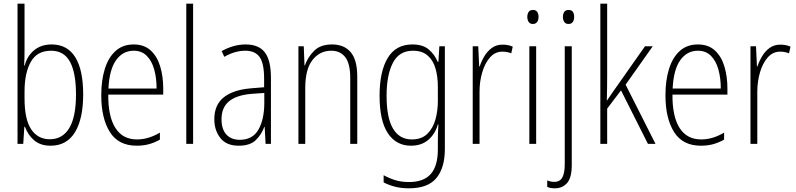

<svg xmlns="http://www.w3.org/2000/svg" viewBox="-20 -831 4317 1041"><path d="M113 -557Q113 -514 111 -476H114Q127 -527 165 -558.5Q203 -590 260 -590Q345 -590 388 -521Q431 -452 431 -319Q431 -187 386.5 -114Q342 -41 254 -41Q200 -41 166 -69.5Q132 -98 115 -144H112L106 -51H75V-811H113ZM257 -556Q181 -556 147 -495.5Q113 -435 113 -334V-298Q113 -184 149 -130Q185 -76 250 -76Q319 -76 355.5 -136.5Q392 -197 392 -319Q392 -436 359.5 -496Q327 -556 257 -556Z M705 -590Q762 -590 797.5 -557Q833 -524 849 -469.5Q865 -415 865 -351V-318H567Q566 -200 605.5 -137.5Q645 -75 723 -75Q785 -75 847 -112V-74Q819 -58 788.5 -49.5Q758 -41 721 -41Q622 -41 575.5 -115.5Q529 -190 529 -314Q529 -396 548.5 -458Q568 -520 607 -555Q646 -590 705 -590ZM705 -556Q646 -556 609.5 -505Q573 -454 568 -351H829Q829 -408 816 -454.5Q803 -501 775.5 -528.5Q748 -556 705 -556Z M1027 -51H990V-811H1027Z M1312 -590Q1383 -590 1416 -547Q1449 -504 1449 -408V-51H1420L1415 -143H1413Q1398 -102 1367 -71.5Q1336 -41 1274 -41Q1207 -41 1174.5 -83Q1142 -125 1142 -184Q1142 -263 1193.5 -303.5Q1245 -344 1339 -352L1412 -358V-404Q1412 -488 1387.5 -522Q1363 -556 1310 -556Q1284 -556 1256 -548.5Q1228 -541 1196 -523L1182 -554Q1212 -571 1245 -580.5Q1278 -590 1312 -590ZM1342 -322Q1262 -315 1221.5 -281.5Q1181 -248 1181 -184Q1181 -131 1207 -102Q1233 -73 1280 -73Q1349 -73 1380.5 -127Q1412 -181 1413 -269V-327Z M1780 -590Q1846 -590 1881.5 -548Q1917 -506 1917 -416V-51H1879V-407Q1879 -486 1852 -521Q1825 -556 1776 -556Q1714 -556 1674.5 -506Q1635 -456 1635 -353V-51H1598V-580H1627L1631 -476H1633Q1648 -520 1682.5 -555Q1717 -590 1780 -590Z M2216 -590Q2273 -590 2305 -562.5Q2337 -535 2353 -496H2357L2362 -580H2392V-24Q2392 79 2346 134.5Q2300 190 2197 190Q2156 190 2122.5 181.5Q2089 173 2060 158V119Q2091 136 2124 146Q2157 156 2197 156Q2277 156 2315.5 112.5Q2354 69 2354 -21V-61Q2354 -84 2354.5 -106Q2355 -128 2357 -156H2354Q2339 -104 2302 -72.5Q2265 -41 2208 -41Q2128 -41 2083 -108.5Q2038 -176 2038 -312Q2038 -443 2082 -516.5Q2126 -590 2216 -590ZM2219 -556Q2144 -556 2110 -490Q2076 -424 2076 -312Q2076 -192 2111 -133.5Q2146 -75 2213 -75Q2266 -75 2297 -105.5Q2328 -136 2341 -183.5Q2354 -231 2354 -283V-359Q2354 -416 2341 -460.5Q2328 -505 2298 -530.5Q2268 -556 2219 -556Z M2705 -589Q2719 -589 2733 -586.5Q2747 -584 2760 -578L2752 -542Q2742 -546 2730 -548.5Q2718 -551 2704 -551Q2664 -551 2636.5 -519.5Q2609 -488 2594.5 -438.5Q2580 -389 2580 -334V-51H2543V-580H2573L2578 -471H2581Q2590 -499 2606 -526Q2622 -553 2646.5 -571Q2671 -589 2705 -589Z M2870 -777Q2886 -777 2893 -766Q2900 -755 2900 -740Q2900 -722 2892 -711.5Q2884 -701 2869 -701Q2854 -701 2846.5 -712Q2839 -723 2839 -739Q2839 -755 2846 -766Q2853 -777 2870 -777ZM2887 -580V-51H2850V-580Z M3032 -739Q3032 -755 3039 -766Q3046 -777 3063 -777Q3080 -777 3086.5 -766Q3093 -755 3093 -740Q3093 -722 3085.5 -711.5Q3078 -701 3062 -701Q3047 -701 3039.5 -712Q3032 -723 3032 -739ZM2989 190Q2975 190 2964.5 188Q2954 186 2947 182V147Q2964 155 2986 155Q3016 155 3029 131Q3042 107 3042 59V-580H3080V64Q3080 133 3054.5 161.5Q3029 190 2989 190Z M3272 -421Q3272 -385 3271.5 -353Q3271 -321 3270 -286H3271Q3283 -303 3291.5 -316Q3300 -329 3311 -344L3477 -580H3519L3372 -372L3534 -51H3493L3347 -341L3272 -242V-51H3235V-811H3272Z M3764 -590Q3821 -590 3856.5 -557Q3892 -524 3908 -469.5Q3924 -415 3924 -351V-318H3626Q3625 -200 3664.5 -137.5Q3704 -75 3782 -75Q3844 -75 3906 -112V-74Q3878 -58 3847.5 -49.5Q3817 -41 3780 -41Q3681 -41 3634.5 -115.5Q3588 -190 3588 -314Q3588 -396 3607.5 -458Q3627 -520 3666 -555Q3705 -590 3764 -590ZM3764 -556Q3705 -556 3668.5 -505Q3632 -454 3627 -351H3888Q3888 -408 3875 -454.5Q3862 -501 3834.5 -528.5Q3807 -556 3764 -556Z M4211 -589Q4225 -589 4239 -586.5Q4253 -584 4266 -578L4258 -542Q4248 -546 4236 -548.5Q4224 -551 4210 -551Q4170 -551 4142.5 -519.5Q4115 -488 4100.5 -438.5Q4086 -389 4086 -334V-51H4049V-580H4079L4084 -471H4087Q4096 -499 4112 -526Q4128 -553 4152.5 -571Q4177 -589 4211 -589Z"/></svg>

Font: Noto Sans Tamil UI Condensed ExtraLight
Style: Regular
Weight: 200
Width: 3
Designer: Jelle Bosma - Monotype Design Team
Foundry: Monotype Imaging Inc.
Version: Version 2.004; ttfautohint (v1.8.4.7-5d5b)